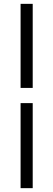

<svg xmlns="http://www.w3.org/2000/svg" viewBox="-20 -741 277 998"><path d="M87 -284V-721H150V-284ZM87 237V-205H150V237Z"/></svg>

Font: Narnoor
Style: Regular
Weight: 400
Designer: S. Sridhar Murthy
Foundry: SIL International
Version: Version 3.000